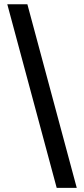

<svg xmlns="http://www.w3.org/2000/svg" viewBox="-20 -782 399 911"><path d="M249 109.4 14.6 -761.7H109.9L344.2 109.4Z"/></svg>

Font: Inter 20pt Medium
Style: Regular
Weight: 500
Version: Version 4.001;git-66647c0bb